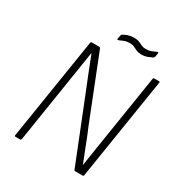

<svg xmlns="http://www.w3.org/2000/svg" viewBox="-184 -921 984 1049"><g transform="rotate(30 307.5 -396.5)"><path d="M67 0Q60 0 61 -7L163 -649Q165 -655 170 -655H218Q222 -655 225 -649L383 -250Q404 -201 423 -151Q442 -101 462 -52H463Q471 -102 478.5 -152.5Q486 -203 494 -251L557 -649Q559 -655 564 -655H593Q601 -655 599 -649L497 -6Q496 0 490 0H443Q437 0 436 -5L285 -384Q263 -439 240.5 -494.5Q218 -550 198 -603H197Q188 -548 179.5 -492Q171 -436 162 -381L103 -7Q101 0 96 0ZM437 -733Q418 -733 404.5 -739Q391 -745 380 -750.5Q369 -756 354 -756Q333 -756 317.5 -750Q302 -744 289 -738Q286 -737 283.5 -738.5Q281 -740 282 -744L286 -765Q287 -768 287.5 -770Q288 -772 292 -774Q304 -782 321 -787.5Q338 -793 358 -793Q379 -793 391.5 -787.5Q404 -782 415.5 -776.5Q427 -771 442 -771Q461 -771 477 -777Q493 -783 505 -789Q509 -791 511.5 -789Q514 -787 513 -783L509 -762Q508 -759 507 -757Q506 -755 503 -752Q491 -746 474 -739.5Q457 -733 437 -733Z"/></g></svg>

Font: Sofia Sans Semi Condensed ExtraLight
Style: Italic
Weight: 250
Italic angle: -9°
Version: Version 4.100